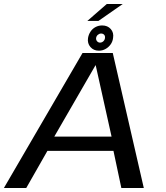

<svg xmlns="http://www.w3.org/2000/svg" viewBox="-36 -942 834 962"><path d="M-16.5 0H95.5L201.5 -186H532.5L572 0H684.5L529 -676.5H377.5ZM236 -257.5 442.5 -615H443.5L523 -257.5ZM459.5 -688Q477.5 -688 493 -696.8Q508.5 -705.5 518.5 -719.8Q528.5 -734 530.5 -751.5Q535 -778.5 519 -796.5Q503 -814.5 476 -814.5Q458 -814.5 442.8 -806.5Q427.5 -798.5 417.8 -784Q408 -769.5 405 -751.5Q401 -725 417 -706.5Q433 -688 459.5 -688ZM465 -728.5Q456.5 -728.5 450.5 -735.2Q444.5 -742 445.5 -751.5Q447 -761.5 454.5 -767.8Q462 -774 470.5 -774Q480 -774 485.8 -767.8Q491.5 -761.5 490 -751.5Q489 -742 481.8 -735.2Q474.5 -728.5 465 -728.5ZM401.5 -837H457L579 -922H499Z"/></svg>

Font: Anybody SemiExpanded
Style: Italic
Weight: 400
Width: 6
Italic angle: -10°
Version: Version 1.113;gftools[0.9.25]